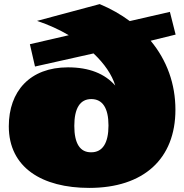

<svg xmlns="http://www.w3.org/2000/svg" viewBox="-20 -895 901 938"><path d="M416 23C682 23 837 -119 837 -359C837 -484 796 -600 716 -696L838 -726L810 -837L614 -792C571 -824 522 -852 467 -875L161 -793C218 -774 270 -750 316 -723L126 -679L151 -570L437 -634C490 -584 527 -530 543 -477C492 -535 416 -566 312 -566C126 -566 23 -449 23 -278C23 -76 186 23 416 23ZM426 -151C371 -150 343 -194 343 -280C343 -366 371 -411 426 -411C481 -411 510 -367 510 -282C510 -196 481 -151 426 -151Z"/></svg>

Font: Mattone Black
Style: Regular
Weight: 900
Width: 6
Designer: Nunzio Mazzaferro
Foundry: Collletttivo
Version: Version 2.000;Glyphs 3.2 (3217)